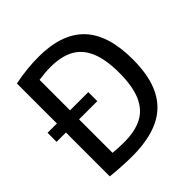

<svg xmlns="http://www.w3.org/2000/svg" viewBox="-197 -901 1060 1060"><g transform="rotate(-45 332.5 -371.0)"><path d="M620 -370Q620 -238.5 577.8 -155.2Q535.5 -72 451.5 -32.8Q367.5 6.5 240 6.5Q162 6.5 73 -3V-345.5H0V-416H73V-728.5Q170.5 -748 261.5 -748Q441.5 -748 530.8 -655.2Q620 -562.5 620 -370ZM514.5 -370.5Q514.5 -473.5 487.5 -537.8Q460.5 -602 406.2 -631.8Q352 -661.5 268 -661.5Q226.5 -661.5 175.5 -654V-416H318V-345.5H175.5V-84.5Q214.5 -80 263 -80Q348.5 -80 403.8 -109Q459 -138 486.8 -202Q514.5 -266 514.5 -370.5Z"/></g></svg>

Font: Encode Sans Semi Condensed Medium
Style: Regular
Weight: 500
Width: 4
Designer: Multiple Designers
Foundry: Impallari Type
Version: Version 2.000